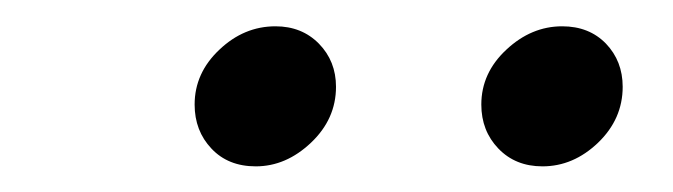

<svg xmlns="http://www.w3.org/2000/svg" viewBox="-20 -715 512 146"><path d="M174.5 -588.5Q197.5 -588.5 216.5 -606.5Q235.5 -624.5 235.5 -649Q235.5 -668.5 222.5 -681.8Q209.5 -695 189.5 -695Q165.5 -695 146.8 -677.2Q128 -659.5 128 -635.5Q128 -615.5 140.8 -602Q153.5 -588.5 174.5 -588.5ZM392.5 -588.5Q416 -588.5 434.8 -606.5Q453.5 -624.5 453.5 -649Q453.5 -668.5 440.8 -681.8Q428 -695 407.5 -695Q384 -695 365 -677.2Q346 -659.5 346 -635.5Q346 -615.5 359 -602Q372 -588.5 392.5 -588.5Z"/></svg>

Font: Anybody UltraCondensed Thin ExtraBold
Style: Italic
Weight: 800
Italic angle: -10°
Version: Version 1.111